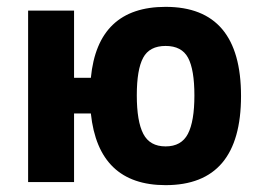

<svg xmlns="http://www.w3.org/2000/svg" viewBox="-20 -531 759 560"><path d="M62 -500H196V-304H245Q265 -511 463 -511Q683 -511 683 -251Q683 9 463 9Q267 9 245 -200H196V0H62ZM379 -253Q379 -177 398 -140.5Q417 -104 463 -104Q509 -104 528 -140.5Q547 -177 547 -252.5Q547 -328 528.5 -362.5Q510 -397 463 -397Q416 -397 397.5 -362.5Q379 -328 379 -253Z"/></svg>

Font: Titillium Web[RUS by Daymarius]
Style: Bold
Weight: 700
Designer: Cyrillization by Daymarius
Foundry: Cyrillization by Daymarius
Version: Version 1.002 September 11, 2018